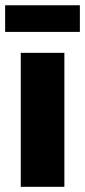

<svg xmlns="http://www.w3.org/2000/svg" viewBox="-33 -719 328 739"><path d="M46.9 0V-515.6H214.8V0ZM274.4 -698.7V-596.2H-13.2V-698.7Z"/></svg>

Font: Inter Display ExtraBold
Style: Regular
Weight: 800
Designer: Rasmus Andersson
Foundry: rsms
Version: Version 4.000;git-a52131595